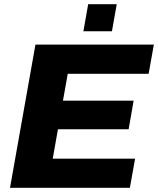

<svg xmlns="http://www.w3.org/2000/svg" viewBox="-20 -901 758 921"><path d="M380 -751H517L540 -881H403ZM28 0H603L628 -140H233L258 -281H597L621 -418H282L305 -547H693L718 -687H150Z"/></svg>

Font: Archivo ExtraBold
Style: Italic
Weight: 800
Italic angle: -10°
Designer: Hector Gatti
Foundry: Omnibus-Type
Version: Version 2.001